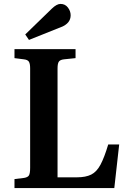

<svg xmlns="http://www.w3.org/2000/svg" viewBox="-20 -961 672 981"><path d="M54 0V-46L103 -52Q122 -55 128 -65Q134 -75 134 -104V-612Q134 -636 127.5 -646Q121 -656 101 -658L54 -664V-710H366V-664L308 -658Q288 -656 281 -646.5Q274 -637 274 -611V-55H373Q418 -55 446 -69Q474 -83 493.5 -119.5Q513 -156 533 -223H589L564 0ZM128 -757 109 -785 245 -917Q270 -941 289 -941Q313 -941 327 -922.5Q341 -904 341 -883Q341 -842 293 -823Z"/></svg>

Font: Literata 36pt SemiBold
Style: Regular
Weight: 600
Designer: Latin by Veronika Burian and Jose Scaglione. Greek by Irene Vlachou. Cyrillic by Vera Evstafieva.
Foundry: TypeTogether
Version: Version 3.002